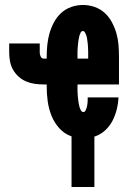

<svg xmlns="http://www.w3.org/2000/svg" viewBox="-20 -548 540 773"><path d="M268 205V1Q239 -9 218.5 -32Q198 -55 187 -83Q176 -111 172 -140.5Q168 -170 168 -200V-208H156Q138 -208 120 -210.5Q102 -213 85.5 -220Q69 -227 55.5 -239Q42 -251 33 -266.5Q24 -282 20.5 -300Q17 -318 17 -336V-373H140V-336Q140 -328 144 -320Q148 -312 156 -312H168V-320Q168 -344 170.5 -368Q173 -392 179.5 -414.5Q186 -437 197.5 -458.5Q209 -480 226.5 -496Q244 -512 267 -520Q290 -528 314 -528Q338 -528 361 -520Q384 -512 401.5 -496Q419 -480 430.5 -458.5Q442 -437 448.5 -414.5Q455 -392 457 -368Q459 -344 459 -320V-208H292V-200Q292 -193 292 -186Q292 -179 292.5 -172Q293 -165 293.5 -158Q294 -151 295 -144.5Q296 -138 297 -131Q298 -124 300 -117.5Q302 -111 305.5 -104Q309 -97 316 -97Q321 -97 324 -102.5Q327 -108 328.5 -113Q330 -118 331 -123.5Q332 -129 332.5 -134.5Q333 -140 333 -145.5Q333 -151 333 -156H457Q456 -132 450 -107.5Q444 -83 432.5 -61Q421 -39 402 -22Q383 -5 360 2V205ZM292 -312H335V-320Q335 -325 335 -330.5Q335 -336 335 -341.5Q335 -347 334.5 -352.5Q334 -358 334 -363.5Q334 -369 333 -374.5Q332 -380 331.5 -385.5Q331 -391 330 -396.5Q329 -402 327 -407Q325 -412 322 -417.5Q319 -423 314 -423Q308 -423 305 -417.5Q302 -412 300.5 -407Q299 -402 298 -396.5Q297 -391 296 -385.5Q295 -380 294.5 -374.5Q294 -369 293.5 -363.5Q293 -358 292.5 -352.5Q292 -347 292 -341.5Q292 -336 292 -330.5Q292 -325 292 -320Z"/></svg>

Font: Iosevka SS04 Extrabold
Style: Regular
Weight: 800
Monospace: yes
Designer: Belleve Invis
Foundry: Belleve Invis
Version: Version 19.0.0; ttfautohint (v1.8.4)